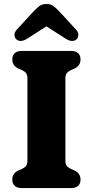

<svg xmlns="http://www.w3.org/2000/svg" viewBox="-20 -960 474 980"><path d="M313.8 -140.6Q313.8 -121.1 321.9 -112Q330.1 -103 342.8 -97.4L360.8 -89.6Q391 -74.8 391 -43.2Q391 -23.2 378.9 -11.6Q366.9 0 341.6 0H92.2Q67 0 54.9 -11.6Q42.8 -23.2 42.8 -43.2Q42.8 -74.8 73 -89.6L91 -97.4Q104.1 -103 112.1 -112Q120 -121.1 120 -140.6V-559.4Q120 -578.9 112.1 -588Q104.1 -597.1 91 -602.6L73 -610.4Q42.8 -625.2 42.8 -656.8Q42.8 -676.8 54.9 -688.4Q67 -700 92.2 -700H341.6Q366.9 -700 378.9 -688.4Q391 -676.8 391 -656.8Q391 -625.2 360.8 -610.4L342.8 -602.6Q330.1 -597.1 321.9 -588Q313.8 -578.9 313.8 -559.4ZM255.6 -850.2H178.3L314.8 -762.8Q350.1 -740.8 370.8 -759.5Q378.9 -766.7 379.9 -780.7Q381 -794.7 367.1 -809.9L287.9 -896.1Q269.7 -915.6 254.9 -927.6Q240.2 -939.6 217.1 -939.6Q194 -939.6 179.1 -927.6Q164.3 -915.6 146 -896.1L66.8 -809.9Q52.9 -794.7 53.9 -780.7Q55 -766.7 63.1 -759.5Q83.8 -740.8 119.1 -762.8Z"/></svg>

Font: Fraunces SuperSoft
Style: Regular
Weight: 900
Version: Version 1.000;[b76b70a41]